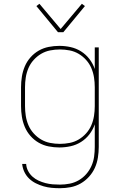

<svg xmlns="http://www.w3.org/2000/svg" viewBox="-20 -770 640 1013"><path d="M296 223Q274 223 252.5 221Q231 219 210 213Q189 207 169 197Q149 187 133.5 172Q118 157 108.5 137Q99 117 97 95H118Q119 114 128 131.5Q137 149 151.5 162Q166 175 183.5 183Q201 191 220 196Q239 201 258 202.5Q277 204 296 204Q322 204 347.5 199Q373 194 395.5 181Q418 168 435 148.5Q452 129 462.5 105.5Q473 82 476.5 56.5Q480 31 480 5V-114Q470 -85 451.5 -61Q433 -37 407.5 -21Q382 -5 352.5 1.5Q323 8 293 8Q265 8 237 2.5Q209 -3 184.5 -17Q160 -31 141 -52.5Q122 -74 111 -100Q100 -126 95.5 -154Q91 -182 91 -210V-310Q91 -338 95.5 -366Q100 -394 111 -420Q122 -446 141 -467.5Q160 -489 184.5 -503Q209 -517 237 -522.5Q265 -528 293 -528Q323 -528 352.5 -521.5Q382 -515 407.5 -499Q433 -483 451.5 -459Q470 -435 480 -406V-520H501V5Q501 33 496.5 61.5Q492 90 480.5 115.5Q469 141 449.5 162.5Q430 184 405.5 198Q381 212 353 217.5Q325 223 296 223ZM296 -11Q322 -11 347.5 -16Q373 -21 395 -34Q417 -47 434.5 -66.5Q452 -86 462 -109.5Q472 -133 476 -158.5Q480 -184 480 -210V-310Q480 -336 476 -361.5Q472 -387 462 -410.5Q452 -434 434.5 -453.5Q417 -473 395 -486Q373 -499 347.5 -504Q322 -509 296 -509Q270 -509 244.5 -504Q219 -499 197 -486Q175 -473 157.5 -453.5Q140 -434 130 -410.5Q120 -387 116 -361.5Q112 -336 112 -310V-210Q112 -184 116 -158.5Q120 -133 130 -109.5Q140 -86 157.5 -66.5Q175 -47 197 -34Q219 -21 244.5 -16Q270 -11 296 -11ZM286 -600 172 -738 188 -750 300 -617 412 -750 428 -738 314 -600Z"/></svg>

Font: Iosevka Aile Thin
Style: Regular
Weight: 100
Designer: Belleve Invis
Foundry: Belleve Invis
Version: Version 31.1.0; ttfautohint (v1.8.4)